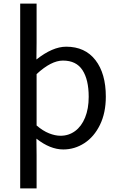

<svg xmlns="http://www.w3.org/2000/svg" viewBox="-20 -816 660 1065"><path d="M183 -796V-579L182 -486Q272 -557 347 -557Q452 -557 509.5 -482.5Q567 -408 567 -280Q567 -190 534.5 -123.5Q502 -57 448 -22Q394 13 331 13Q258 13 182 -47L183 45V229H92V-796ZM472 -279Q472 -374 437.5 -427Q403 -480 329 -480Q264 -480 183 -405V-120Q218 -90 252 -76.5Q286 -63 316 -63Q361 -63 396.5 -89Q432 -115 452 -164Q472 -213 472 -279Z"/></svg>

Font: Noto Sans SC
Style: Regular
Weight: 400
Designer: Ryoko NISHIZUKA ____ (kana & ideographs); Paul D. Hunt (Latin, Greek & Cyrillic); Wenlong ZHANG ___ (bopomofo); Sandoll 
Foundry: Adobe Systems Incorporated
Version: Version 1.004